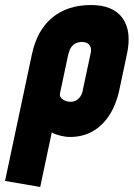

<svg xmlns="http://www.w3.org/2000/svg" viewBox="-24 -528 532 764"><path d="M451 -171 481 -312Q501 -404 463.5 -456Q426 -508 338 -508Q244 -508 183.5 -457.5Q123 -407 103 -312L-4 192L136 216L182 -1Q189 3 197 6Q205 9 214.5 11.5Q224 14 234.5 15.5Q245 17 255 17Q304 17 343 -4.5Q382 -26 410 -68Q438 -110 451 -171ZM336 -313 306 -172Q304 -157 297 -146Q290 -135 280 -129Q270 -123 257 -123Q250 -123 242 -125Q234 -127 227 -131.5Q220 -136 216.5 -142.5Q213 -149 215 -158L248 -313Q252 -329 259 -339.5Q266 -350 277 -355.5Q288 -361 302 -361Q316 -361 325 -355Q334 -349 337 -338.5Q340 -328 336 -313Z"/></svg>

Font: Advent Pro ExtraBold
Style: Italic
Weight: 800
Italic angle: -12°
Version: Version 3.000